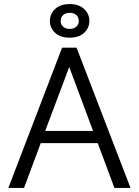

<svg xmlns="http://www.w3.org/2000/svg" viewBox="-20 -923 683 943"><path d="M21 0ZM460 -220H180L98 0H21L285 -689H356L621 0H542ZM437 -280 320 -594 202 -280ZM225 -820Q225 -854 250.5 -878.5Q276 -903 322 -903Q368 -903 393.5 -878.5Q419 -854 419 -820Q419 -786 393.5 -762Q368 -738 322 -738Q276 -738 250.5 -762Q225 -786 225 -820ZM367 -820Q367 -838 355 -849Q343 -860 322 -860Q302 -860 290 -849Q278 -838 278 -820Q278 -803 290 -792Q302 -781 322 -781Q343 -781 355 -792Q367 -803 367 -820Z"/></svg>

Font: Martel Sans Light
Style: Regular
Weight: 300
Designer: Dan Reynolds and Mathieu Réguer
Foundry: Dan Reynolds and Mathieu Réguer
Version: Version 1.002; ttfautohint (v1.1) -l 5 -r 5 -G 72 -x 0 -D la